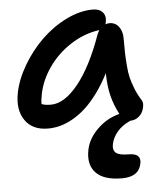

<svg xmlns="http://www.w3.org/2000/svg" viewBox="-54 -555 749 865"><g transform="rotate(-5 320.5 -122.5)"><path d="M150.9 9.8Q80.1 9.8 46.9 -38.6Q13.7 -86.9 28.8 -163.1Q41 -223.6 77.9 -285.9Q114.7 -348.1 164.8 -396.7Q214.8 -445.3 276.9 -476.1Q338.9 -506.8 397.9 -506.8Q426.8 -506.8 441.9 -490Q457 -473.1 451.2 -443.8L448.2 -435.1Q456.1 -439 466.8 -439Q493.7 -439 509.3 -418.2Q524.9 -397.5 524.9 -366.2Q524.9 -320.8 525.4 -299.1Q525.9 -277.3 528.6 -243.2Q531.2 -209 536.6 -187.3Q542 -165.5 552.5 -138.2Q563 -110.8 579.1 -85Q587.9 -73.7 586.4 -58.1Q585 -42.5 578.1 -28.1Q571.3 -13.7 556.4 -3.4Q541.5 6.8 523.9 6.8L517.1 9.8Q483.4 25.4 462.2 50.8Q440.9 76.2 435.1 106Q429.7 131.8 444.6 144.5Q459.5 157.2 502 157.2Q532.7 157.2 544.2 169.7Q555.7 182.1 550.8 203.1Q539.6 262.2 462.9 262.2Q380.9 262.2 345.2 224.6Q309.6 187 323.2 120.1Q334 69.3 377 27.8Q419.9 -13.7 476.1 -27.8Q454.6 -68.4 443.6 -110.8Q432.6 -153.3 431.2 -215.8Q406.2 -167 377.7 -128.2Q349.1 -89.4 320.8 -63.7Q292.5 -38.1 262.5 -21.2Q232.4 -4.4 205.1 2.7Q177.7 9.8 150.9 9.8ZM136.2 -148.9Q129.9 -119.1 130.9 -103Q144 -96.2 172.9 -96.2Q233.9 -96.2 296.6 -173.8Q359.4 -251.5 410.2 -395Q417.5 -409.7 418.9 -412.1Q418 -412.1 416 -411.6Q414.1 -411.1 413.1 -411.1Q345.7 -400.9 285.9 -361.3Q226.1 -321.8 187.3 -265.6Q148.4 -209.5 136.2 -148.9Z"/></g></svg>

Font: Shantell Sans Normal
Style: Italic
Weight: 500
Italic angle: -11.31°
Designer: Stephen Nixon, Anya Danilova, Shantell Martin
Foundry: Arrow Type
Version: Version 1.006;[559af2be0]